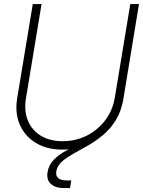

<svg xmlns="http://www.w3.org/2000/svg" viewBox="-20 -748 724 972"><path d="M295.9 9.3Q216.8 9.3 161.1 -24.7Q105.5 -58.6 80.1 -117.2Q54.7 -175.8 66.9 -250L146 -727.5H190.4L111.3 -249Q101.1 -186.5 121.1 -137.7Q141.1 -88.9 186.5 -61Q231.9 -33.2 297.4 -33.2Q363.8 -33.2 419.9 -61.8Q476.1 -90.3 513.2 -139.9Q550.3 -189.5 561 -252.4L639.6 -727.5H683.6L604.5 -246.6Q592.3 -172.4 548.3 -114.7Q504.4 -57.1 439 -23.9Q373.5 9.3 295.9 9.3ZM303.7 204.1Q260.3 204.1 237.3 182.9Q214.4 161.6 220.7 123.5Q227.1 85.9 252.7 60.3Q278.3 34.7 315.7 14.2Q353 -6.3 394.5 -27.3Q436 -48.3 474.6 -76.7Q513.2 -105 541.5 -146.2Q569.8 -187.5 580.1 -248.5L604.5 -246.6Q593.8 -184.1 566.4 -139.9Q539.1 -95.7 502.2 -64.9Q465.3 -34.2 426 -11.7Q386.7 10.7 351.8 30Q316.9 49.3 293.5 70.1Q270 90.8 265.1 118.7Q257.3 165.5 319.3 165.5H340.8L334.5 204.1Z"/></svg>

Font: Inter Display ExtraLight
Style: Italic
Weight: 200
Italic angle: -9.39999°
Designer: Rasmus Andersson
Foundry: rsms
Version: Version 4.000;git-a52131595